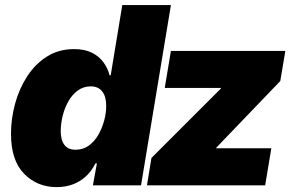

<svg xmlns="http://www.w3.org/2000/svg" viewBox="-20 -748 1190 775"><path d="M209 7.3Q129.9 7.3 77.1 -46.9Q24.4 -101.1 24.4 -207.5Q24.4 -269 41 -329.8Q57.6 -390.6 90.1 -440.4Q122.6 -490.2 169.9 -520Q217.3 -549.8 279.3 -549.8Q321.8 -549.8 351.1 -535.2Q380.4 -520.5 397.9 -496.1Q415.5 -471.7 422.4 -443.8H426.8L473.6 -727.5H669.9L549.3 0H355L371.1 -88.4H365.2Q349.6 -57.1 326.4 -35.9Q303.2 -14.6 273.7 -3.7Q244.1 7.3 209 7.3ZM284.7 -143.6Q314.9 -143.6 337.9 -159.9Q360.8 -176.3 376.5 -203.1Q392.1 -230 400.4 -261Q408.7 -292 408.7 -320.8Q408.7 -358.4 392.6 -378.9Q376.5 -399.4 346.7 -399.4Q316.4 -399.4 293.5 -382.3Q270.5 -365.2 255.4 -337.9Q240.2 -310.5 232.7 -279.1Q225.1 -247.6 225.1 -218.8Q225.1 -182.6 240 -163.1Q254.9 -143.6 284.7 -143.6ZM573.2 0 591.3 -110.4 871.6 -390.6 872.1 -393.1H645L669.9 -542.5H1131.8L1111.3 -420.9L853 -151.9L852.5 -149.4H1075.2L1050.3 0Z"/></svg>

Font: Inter 16pt Black
Style: Italic
Weight: 900
Italic angle: -9.3988°
Version: Version 4.001;git-66647c0bb